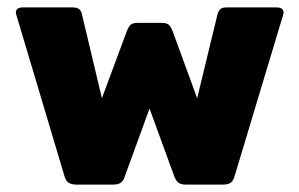

<svg xmlns="http://www.w3.org/2000/svg" viewBox="-20 -500 811 520"><path d="M154 -25 25 -457Q23 -463 23 -466Q23 -480 43 -480H175Q188 -480 194 -475.5Q200 -471 202 -461L256 -234L324 -417Q329 -429 334.5 -433.5Q340 -438 354 -438H417Q431 -438 436.5 -433.5Q442 -429 447 -417L514 -234L569 -461Q572 -471 577 -475.5Q582 -480 595 -480H728Q748 -480 748 -466Q748 -463 746 -457L616 -25Q612 -10 604.5 -5Q597 0 582 0H484Q470 0 463 -5.5Q456 -11 451 -25L385 -206L319 -25Q315 -11 307.5 -5.5Q300 0 286 0H189Q174 0 166 -5Q158 -10 154 -25Z"/></svg>

Font: Mitr SemiBold
Style: Regular
Weight: 600
Designer: Thanarat Vachiruckul
Foundry: Cadson Demak
Version: Version 1.003